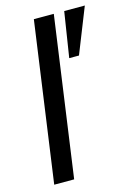

<svg xmlns="http://www.w3.org/2000/svg" viewBox="-112 -778 580 837"><g transform="rotate(-15 178.5 -360.0)"><path d="M26 0 127 -720H217L116 0ZM232 -516 264 -720H357L276 -516Z"/></g></svg>

Font: Host Grotesk
Style: Italic
Weight: 400
Italic angle: -8°
Designer: Doğukan Karapınar based on Poppins by Indian Type Foundry, Jonny Pinhorn
Foundry: Element Type
Version: Version 1.001; ttfautohint (v1.8.4.7-5d5b)